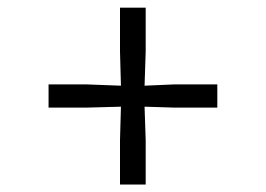

<svg xmlns="http://www.w3.org/2000/svg" viewBox="-20 -568 709 512"><path d="M300 -76V-194L302.5 -283.5L209 -281H109.5V-343H209L302.5 -339.5L300 -431V-547.5H368.5V-431L365.5 -339.5L446.5 -343H559.5V-281H446.5L365.5 -283.5L368.5 -194V-76Z"/></svg>

Font: Merriweather 48pt Light
Style: Regular
Weight: 300
Version: Version 2.100